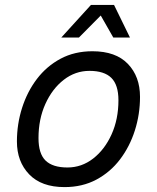

<svg xmlns="http://www.w3.org/2000/svg" viewBox="-20 -751 640 783"><path d="M243 12Q149 12 99 -40Q49 -92 49 -174Q49 -245 70 -311Q91 -377 130.5 -429Q170 -481 227 -511.5Q284 -542 357 -542Q452 -542 501.5 -490.5Q551 -439 551 -356Q551 -285 530 -219Q509 -153 469.5 -101Q430 -49 373 -18.5Q316 12 243 12ZM255 -68Q313 -68 360 -104.5Q407 -141 435 -203Q463 -265 463 -342Q463 -405 434 -433.5Q405 -462 345 -462Q287 -462 240 -425.5Q193 -389 165 -327Q137 -265 137 -188Q137 -124 166 -96Q195 -68 255 -68ZM230 -598 351 -731H445L510 -598H442L385 -698H401L302 -598Z"/></svg>

Font: Geist Mono
Style: Italic
Weight: 400
Italic angle: -12°
Monospace: yes
Designer: Basement.studio, Andrés Briganti, Mateo Zaragoza
Foundry: Basement.studio, Vercel, Andrés Briganti, Guido Ferreyra, Mateo Zaragoza
Version: Version 1.500